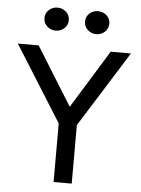

<svg xmlns="http://www.w3.org/2000/svg" viewBox="-60 -951 730 997"><g transform="rotate(5 305.0 -452.0)"><path d="M257.5 0V-305.5L10 -700H118.5L307 -396.5L494 -700H599.5L352 -305V0ZM199.5 -784Q174 -784 155 -801.2Q136 -818.5 136 -844.5Q136 -861.5 144.8 -875Q153.5 -888.5 168 -896.2Q182.5 -904 199.5 -904Q224.5 -904 243.8 -887.2Q263 -870.5 263 -844.5Q263 -827 254.2 -813.2Q245.5 -799.5 231 -791.8Q216.5 -784 199.5 -784ZM411 -784Q385.5 -784 366.5 -801.2Q347.5 -818.5 347.5 -844.5Q347.5 -861.5 356 -875Q364.5 -888.5 379 -896.2Q393.5 -904 411 -904Q436 -904 455 -887.2Q474 -870.5 474 -844.5Q474 -827 465.2 -813.2Q456.5 -799.5 442 -791.8Q427.5 -784 411 -784Z"/></g></svg>

Font: Geologica Roman Light
Style: Regular
Weight: 300
Designer: Sindre Bremnes, Frode Helland
Foundry: Monokrom Skriftforlag AS
Version: Version 1.010;gftools[0.9.28]